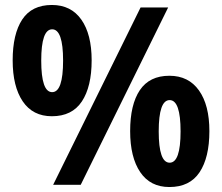

<svg xmlns="http://www.w3.org/2000/svg" viewBox="-20 -744 893 773"><path d="M189 -724Q266 -724 307.5 -665Q349 -606 349 -501Q349 -395 309.5 -335.5Q270 -276 189 -276Q112 -276 71.5 -336Q31 -396 31 -501Q31 -607 69.5 -665.5Q108 -724 189 -724ZM657 -714 305 0H194L546 -714ZM190 -626Q146 -626 146 -500Q146 -373 190 -373Q234 -373 234 -500Q234 -626 190 -626ZM662 -439Q739 -439 781 -380Q823 -321 823 -216Q823 -110 783.5 -50.5Q744 9 662 9Q585 9 544.5 -51Q504 -111 504 -216Q504 -323 543 -381Q582 -439 662 -439ZM663 -341Q619 -341 619 -215Q619 -89 663 -89Q707 -89 707 -215Q707 -341 663 -341Z"/></svg>

Font: Noto Sans Arabic SemCond
Style: Bold
Weight: 700
Width: 4
Designer: Monotype Design Team, Nadine Chahine, Nizar Qandah and Khaled Hosny
Foundry: Monotype Imaging Inc.
Version: Version 2.012; ttfautohint (v1.8.4.7-5d5b)